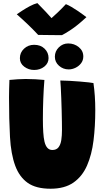

<svg xmlns="http://www.w3.org/2000/svg" viewBox="-20 -1168 646 1202"><path d="M296.5 13.5Q205.5 13.5 153.5 -23.2Q101.5 -60 75.5 -130Q48.5 -203 42.5 -310.8Q36.5 -418.5 36.5 -557.5Q36.5 -583 37.2 -610.5Q38 -638 39 -667.5Q65 -670 91.2 -671.8Q117.5 -673.5 141 -673.5Q171.5 -673.5 202.2 -671.8Q233 -670 258 -667.5Q253.5 -614.5 251 -550Q248.5 -485.5 248.5 -422Q248.5 -375 250.8 -340Q253 -305 258.5 -281.5Q271 -229 307.5 -229Q333.5 -229 346.5 -246Q359.5 -263 363.8 -291.5Q368 -320 368 -355Q368 -373.5 367.5 -406.2Q367 -439 366 -478.2Q365 -517.5 363.5 -555.2Q362 -593 360.5 -622.2Q359 -651.5 357.5 -664Q382 -664 415 -662Q448 -660 480.2 -657.5Q512.5 -655 536 -652.2Q559.5 -649.5 565 -648Q576.5 -570.5 576.5 -478.5Q576.5 -377.5 565.5 -288.5Q554.5 -199.5 524.8 -131.5Q495 -63.5 439.8 -25Q384.5 13.5 296.5 13.5ZM410 -733.5Q375 -733.5 349.2 -756.5Q323.5 -779.5 323.5 -813Q323.5 -847 348.2 -871.5Q373 -896 407 -896Q445 -896 473.2 -873Q501.5 -850 501.5 -814.5Q501.5 -790.5 487.8 -772.2Q474 -754 453 -743.8Q432 -733.5 410 -733.5ZM194 -730Q159 -730 131.8 -750.5Q104.5 -771 104.5 -803.5Q104.5 -839 130.5 -863.2Q156.5 -887.5 193.5 -887.5Q234.5 -887.5 259.2 -863.2Q284 -839 284 -804.5Q284 -772 257.5 -751Q231 -730 194 -730ZM392.5 -1142Q408 -1136 428.5 -1124Q449 -1112 468.8 -1098.5Q488.5 -1085 503 -1074.2Q517.5 -1063.5 521 -1060.5Q465 -1008.5 424.5 -982Q384 -955.5 368 -948Q355.5 -948 327.5 -948.2Q299.5 -948.5 269 -948.8Q238.5 -949 219 -949.5Q186.5 -984.5 154.2 -1015.2Q122 -1046 85 -1078.5Q98 -1087.5 120.2 -1102Q142.5 -1116.5 167.5 -1129.8Q192.5 -1143 214 -1148.5Q244.5 -1118 267.8 -1092.8Q291 -1067.5 302.5 -1054.5Q314.5 -1064.5 341.8 -1090.5Q369 -1116.5 392.5 -1142Z"/></svg>

Font: Grandstander Black
Style: Regular
Weight: 900
Designer: Tyler Finck
Foundry: Etcetera Type Co
Version: Version 1.200; ttfautohint (v1.8.3)